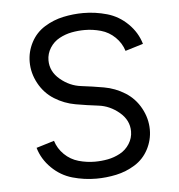

<svg xmlns="http://www.w3.org/2000/svg" viewBox="-45 -580 589 631"><g transform="rotate(-5 250.0 -265.0)"><path d="M248 8Q208 8 169.5 -3Q131 -14 101.5 -43Q72 -72 61 -110L120 -128Q128 -102 148 -82.5Q168 -63 194.5 -55.5Q221 -48 248 -48Q270 -48 291 -52Q312 -56 331.5 -66.5Q351 -77 363 -96Q375 -115 375 -137Q375 -174 344 -200Q313 -226 275.5 -230.5Q238 -235 201 -241.5Q164 -248 132 -268Q100 -288 81.5 -322Q63 -356 63 -393Q63 -427 79 -457.5Q95 -488 124 -506Q153 -524 186 -531Q219 -538 252 -538Q292 -538 330.5 -527Q369 -516 398.5 -487Q428 -458 439 -420L380 -402Q372 -428 352 -447.5Q332 -467 305.5 -474.5Q279 -482 252 -482Q230 -482 209 -478Q188 -474 168.5 -463.5Q149 -453 137 -434Q125 -415 125 -393Q125 -356 156 -330Q187 -304 224.5 -299.5Q262 -295 299 -288.5Q336 -282 368 -262Q400 -242 418.5 -208Q437 -174 437 -137Q437 -103 421 -72.5Q405 -42 376 -24Q347 -6 314 1Q281 8 248 8Z"/></g></svg>

Font: Iosevka SS01 Light
Style: Regular
Weight: 300
Monospace: yes
Designer: Belleve Invis
Foundry: Belleve Invis
Version: 2.3.3; ttfautohint (v1.8.3)